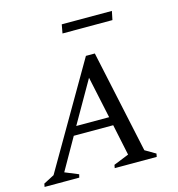

<svg xmlns="http://www.w3.org/2000/svg" viewBox="-125 -840 868 936"><g transform="rotate(-15 309.5 -372.0)"><path d="M-15 0 -12 -16 42 -44 345 -565H390L501 -47L554 -16L551 0H339L342 -16L419 -47L386 -204H187L96 -44L164 -16L160 0ZM211 -247H377L332 -458ZM263 -700 271 -744H524L515 -700Z"/></g></svg>

Font: Spectral SC
Style: Italic
Weight: 400
Italic angle: -10°
Designer: Jean-Baptiste Levee
Foundry: Production Type
Version: Version 2.001